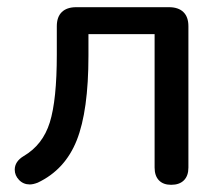

<svg xmlns="http://www.w3.org/2000/svg" viewBox="-20 -507 621 534"><path d="M410 -41V-412H226V-352Q226 -199 193.5 -117Q161 -35 85 1Q72 6 63 6Q45 6 33 -6.5Q21 -19 21 -35Q21 -58 46 -73Q99 -104 118.5 -166.5Q138 -229 138 -355V-434Q138 -460 152 -473.5Q166 -487 192 -487H450Q476 -487 490 -473.5Q504 -460 504 -434V-41Q504 -18 491.5 -5.5Q479 7 456 7Q434 7 422 -5.5Q410 -18 410 -41Z"/></svg>

Font: SN Pro
Style: Regular
Weight: 400
Designer: Tobias Whetton
Foundry: Supernotes
Version: Version 1.003